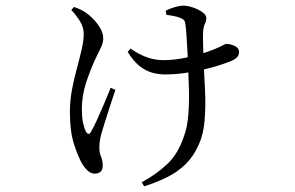

<svg xmlns="http://www.w3.org/2000/svg" viewBox="-20 -578 1040 676"><path d="M479.3 63.5Q532.5 34.6 569.7 -1.1Q606.9 -36.8 626.8 -95.7Q639.5 -129.4 642.9 -172.5Q646.3 -215.5 645.3 -259.9Q644.3 -304.2 642.5 -341.8Q641.7 -365.6 640.1 -394.2Q638.5 -422.8 636.9 -448.9Q635.3 -475 633.3 -488.4Q632.3 -501.6 628.4 -506.4Q624.5 -511.1 616.1 -514.3Q606.3 -519 592.5 -521.4Q578.7 -523.9 565.4 -526.2L563.4 -540.3Q577.5 -547.8 595.3 -553Q613.1 -558.1 624.9 -558.1Q640.6 -558.1 659.8 -551.5Q679 -544.9 692.8 -535.1Q706.5 -525.4 706.5 -513.9Q706.5 -504.7 700.9 -493.1Q695.4 -481.5 694.9 -461.5Q694.3 -442.1 695.3 -411.1Q696.3 -380.2 697.3 -351.2Q699.3 -311.3 701.9 -259.2Q704.5 -207 700.6 -156.4Q696.8 -105.7 679.7 -68.8Q661.9 -27.8 633.7 -0.2Q605.5 27.4 568.3 45.8Q531.1 64.3 487.3 78.1ZM313.8 33.3Q300.9 33.3 290.2 24.1Q279.5 14.9 270.4 0.7Q255.6 -24.5 240.9 -69.4Q226.1 -114.3 226.1 -185.6Q226.1 -223.1 233.3 -261.6Q240.5 -300.1 250.5 -336.5Q260.4 -373 267.6 -404.2Q274.8 -435.3 274.8 -458.5Q274.8 -481 262.7 -501.5Q250.6 -522 231.1 -542.9L240.6 -553.6Q256 -548.2 266.1 -543Q276.2 -537.8 286.1 -530.8Q295.5 -524.1 309.3 -510.1Q323 -496 333.3 -478.3Q343.5 -460.5 343.5 -441.8Q343.5 -428.4 336.1 -412.2Q328.7 -396 319.3 -377.7Q300.9 -339.9 284.5 -291.2Q268.2 -242.6 268.2 -194.5Q268.2 -166.6 272 -147.3Q275.9 -128 282.3 -115.2Q287.1 -106.6 291.9 -106.5Q296.7 -106.4 300.9 -115Q308.4 -127.3 320.8 -154.3Q333.2 -181.3 346.5 -212.7Q359.9 -244.1 369.5 -269.1L386.3 -261.5Q377.9 -236.3 368 -206.3Q358.2 -176.3 349.9 -150.1Q341.5 -123.9 337.5 -109.2Q333.9 -96.4 331.9 -84Q329.8 -71.6 329.8 -58Q329.8 -40.5 335.7 -26.8Q341.6 -13.1 341.6 6.7Q341.6 19.8 333.9 26.6Q326.3 33.3 313.8 33.3ZM559.8 -315.9Q537.4 -315.9 514.3 -322.6Q491.3 -329.2 470 -346.6Q448.7 -364 429.6 -395.1L439.3 -407Q470.5 -385.7 498 -376Q525.5 -366.3 555.7 -366.3Q584.5 -366.3 617.6 -371.8Q650.6 -377.3 681.8 -386.5Q713 -395.6 735 -404.8Q755.9 -413.6 764.4 -418.5Q772.9 -423.3 776.5 -423.3Q791.5 -423.3 806.6 -416.1Q821.7 -408.9 821.7 -395.2Q821.7 -385.2 815.9 -378Q810.2 -370.8 796.5 -364.5Q780.7 -357.5 754.9 -349.1Q729.2 -340.7 697 -333.2Q664.7 -325.7 629.8 -320.8Q594.9 -315.9 559.8 -315.9Z"/></svg>

Font: Noto Serif SC ExtraLight
Style: Regular
Weight: 200
Designer: Ryoko NISHIZUKA 西塚涼子 (kana & ideographs); Frank Grießhammer (Latin, Greek & Cyrillic); Wenlong ZHANG 张文龙 (bopomofo); San
Foundry: Adobe
Version: Version 2.002-H1;hotconv 1.1.0;makeotfexe 2.6.0